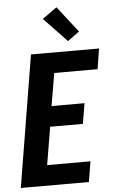

<svg xmlns="http://www.w3.org/2000/svg" viewBox="-64 -1026 636 1068"><g transform="rotate(-5 254.5 -492.0)"><path d="M8 0 129 -735H509L491 -621H249L218 -439H402L383 -325H200L165 -114H407L388 0ZM341 -791 212 -926 293 -984 406 -839Z"/></g></svg>

Font: Iosevka SS04 Heavy Oblique
Style: Regular
Weight: 900
Italic angle: -9°
Monospace: yes
Designer: Belleve Invis
Foundry: Belleve Invis
Version: Version 19.0.0; ttfautohint (v1.8.4)